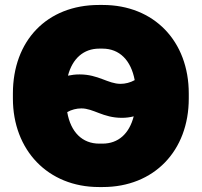

<svg xmlns="http://www.w3.org/2000/svg" viewBox="-20 -737 813 774"><path d="M32 -340C32 -132 173 17 379 17H394C601 17 741 -129 741 -340V-360C741 -571 601 -717 394 -717H379C169 -717 32 -573 32 -360ZM301 -437C284 -437 268 -435 254 -432C272 -501 317 -541 380 -541H393C462 -541 508 -494 523 -414C505 -404 485 -399 466 -399C415 -399 377 -437 301 -437ZM251 -285C268 -295 289 -300 308 -300C357 -300 395 -262 471 -262C488 -262 504 -264 519 -268C501 -198 457 -158 393 -158H380C312 -158 265 -204 251 -285Z"/></svg>

Font: Fixel Text Black
Style: Regular
Weight: 900
Width: 4
Designer: AlfaBravo + MacPaw
Foundry: Kyrylo Tkachov, Marchela Mozhyna, Serhii Makarenko, Maria Weinstein, Zakhar Kryvoshyya
Version: Version 1.211